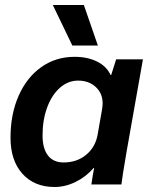

<svg xmlns="http://www.w3.org/2000/svg" viewBox="-20 -737 598 767"><path d="M22 -187Q22 -281 54.5 -354.5Q87 -428 145 -469Q203 -510 278 -510Q330 -510 368 -491Q406 -472 422 -437H424L444 -500H551L486 -133Q468 -28 465 0H345Q351 -41 356 -66H354Q324 -31 282.5 -10.5Q241 10 198 10Q117 10 69.5 -43Q22 -96 22 -187ZM370 -199 388 -302Q390 -316 390 -324Q390 -364 362.5 -389.5Q335 -415 292 -415Q252 -415 219.5 -386.5Q187 -358 168.5 -308Q150 -258 150 -196Q150 -144 171.5 -116Q193 -88 234 -88Q287 -88 324 -118.5Q361 -149 370 -199ZM191 -717H315L371 -555H269Z"/></svg>

Font: Sarabun
Style: Bold Italic
Weight: 700
Italic angle: -10°
Designer: Suppakit Chalermlarp | Katatrad Co.,Ltd.
Foundry: Cadson Demak Co.,Ltd.
Version: Version 1.000; ttfautohint (v1.6)